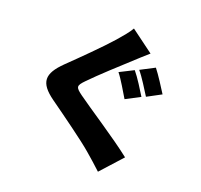

<svg xmlns="http://www.w3.org/2000/svg" viewBox="-126 -971 1253 1195"><g transform="rotate(15 500.0 -373.5)"><path d="M664 -584 569 -546C596 -506 628 -435 649 -393L747 -434C729 -470 691 -546 664 -584ZM787 -633 690 -593C718 -554 752 -484 774 -442L870 -483C852 -518 813 -594 787 -633ZM592 -833C574 -806 538 -771 505 -739C438 -675 311 -570 232 -506C127 -420 121 -360 222 -273C312 -196 454 -74 509 -17C541 16 574 50 606 86L746 -44C647 -138 452 -289 387 -346C339 -388 337 -397 386 -439C448 -493 572 -588 634 -635C661 -656 695 -682 732 -709Z"/></g></svg>

Font: Noto Sans T Chinese Black
Style: Bold
Weight: 900
Designer: Ryoko NISHIZUKA (kana & ideographs); Paul D. Hunt (Latin, Greek & Cyrillic); Wenlong ZHANG (bopomofo); Sandoll Communica
Foundry: Adobe Systems Incorporated
Version: Version 1.000;PS 1;hotconv 1.0.78;makeotf.lib2.5.61930